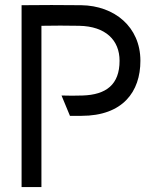

<svg xmlns="http://www.w3.org/2000/svg" viewBox="-20 -754 620 774"><path d="M147 0V-650C198 -651 248 -651 299 -650C406 -648 462 -592 462 -509C462 -413 408 -372 313 -369C285 -368 256 -368 228 -369L262 -287H308C475 -287 546 -384 546 -509C546 -646 441 -731 308 -733C228 -734 147 -734 67 -733V0Z"/></svg>

Font: Kreadon Medium
Style: Regular
Weight: 500
Designer: kohakuno
Foundry: StudioGnu
Version: Version 1.000;Glyphs 3.1.2 (3151)